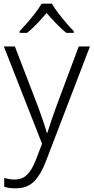

<svg xmlns="http://www.w3.org/2000/svg" viewBox="-20 -878 510 1046"><path d="M1 -625H61L188 -295Q204 -250 216 -215.5Q228 -181 235 -154H238Q253 -204 285 -293L409 -625H470L230 1Q203 72 166 110Q129 148 66 148Q47 148 31.5 146Q16 144 3 139V91Q15 95 29 97.5Q43 100 59 100Q101 100 127.5 74Q154 48 175 -6L209 -95ZM263 -858Q275 -836 296 -808.5Q317 -781 340 -754Q363 -727 382 -708V-699H341Q314 -721 286 -750Q258 -779 234 -807Q210 -779 182.5 -750Q155 -721 128 -699H87V-708Q106 -728 129 -754.5Q152 -781 173 -808.5Q194 -836 207 -858Z"/></svg>

Font: Noto Sans Kannada UI Light
Style: Regular
Weight: 300
Designer: Jelle Bosma - Monotype Design Team
Foundry: Monotype Imaging Inc.
Version: Version 2.005; ttfautohint (v1.8.4.7-5d5b)